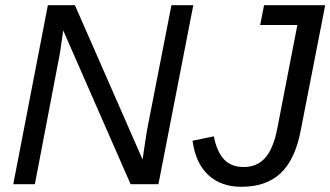

<svg xmlns="http://www.w3.org/2000/svg" viewBox="-20 -708 1270 738"><path d="M482 0 223 -591Q212 -506 202 -460L114 0H31L164 -688H268L528 -95Q535 -141 540 -175.5Q545 -210 550 -233L639 -688H723L589 0ZM908 10Q830 10 781 -35Q732 -80 720 -167L802 -184Q813 -126 840.5 -96Q868 -66 917 -66Q968 -66 999.5 -101.5Q1031 -137 1046 -215L1123 -612H980L995 -688H1230L1136 -207Q1115 -96 1059.5 -43Q1004 10 908 10Z"/></svg>

Font: Libra Sans Modern
Style: Italic
Weight: 400
Italic angle: -12°
Foundry: Stefan Peev, Context Ltd
Version: Version 1.000